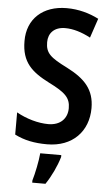

<svg xmlns="http://www.w3.org/2000/svg" viewBox="-62 -764 592 1026"><g transform="rotate(5 234.0 -251.5)"><path d="M432 -203C432 -302 381 -357 283 -407C191 -453 165 -475 165 -534C165 -582 196 -617 255 -617C298 -617 344 -603 391 -578L426 -682C377 -707 319 -724 254 -724C126 -724 43 -648 44 -529C44 -415 100 -367 194 -319C285 -274 311 -247 311 -192C311 -138 275 -98 209 -98C155 -98 91 -116 38 -146V-27C89 -1 144 10 212 10C348 10 432 -78 432 -203ZM293 71V61H180C177 101 162 173 151 209V221H222C252 177 279 119 293 71Z"/></g></svg>

Font: Noto Sans Ethiopic Cond SemBd
Style: Regular
Weight: 600
Width: 3
Designer: Monotype Design Team
Foundry: Monotype Imaging Inc.
Version: Version 2.102